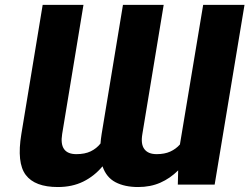

<svg xmlns="http://www.w3.org/2000/svg" viewBox="-20 -747 1011 777"><path d="M66.4 -204.5 152.7 -727.3H317.8L231.5 -204.5Q218.4 -123.2 289.1 -123.2Q323.5 -123.2 347.1 -134.6Q370.7 -146 386.7 -166.2Q387.4 -175.4 388.5 -184.8Q389.6 -194.2 391.3 -204.5L477.6 -727.3H642.4L556.1 -204.5Q549 -163.7 564.3 -143.5Q579.5 -123.2 614 -123.2Q646.3 -123.2 669.2 -133.7Q692.1 -144.2 708.1 -162.3L802.2 -727.3H969.5L848.7 0H699.6L701 -57.5Q668.7 -25.2 628.7 -7.6Q588.8 9.9 539.1 9.9Q484.7 9.9 447.4 -9.6Q410.2 -29.1 394.9 -73.9Q361.5 -34.1 316.8 -12.1Q272 9.9 214.1 9.9Q121.1 9.9 84.2 -39.1Q47.2 -88.1 66.4 -204.5Z"/></svg>

Font: Inter P Extra Bold
Style: Italic
Weight: 800
Italic angle: 9.39999°
Designer: Rasmus Andersson
Foundry: rsms
Version: Version 3.018;git-588b23468